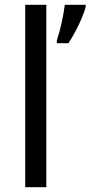

<svg xmlns="http://www.w3.org/2000/svg" viewBox="-20 -780 377 800"><path d="M173 0V-760H85V0ZM337 -751V-760H250C245 -717 230 -650 217 -612V-600H265C295 -644 328 -715 337 -751Z"/></svg>

Font: Noto Sans Kayah Li
Style: Regular
Weight: 400
Designer: Monotype Design Team, Sérgio Martins
Foundry: Monotype Imaging Inc.
Version: Version 2.002